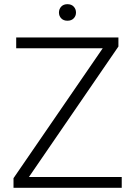

<svg xmlns="http://www.w3.org/2000/svg" viewBox="-20 -888 638 908"><path d="M116.7 -50.8H555.7V0H43.9V-45.4L465.8 -659.7H56.6V-710.9H540V-668ZM258.8 -828.6Q258.8 -845.2 269.5 -856.7Q280.3 -868.2 298.8 -868.2Q317.9 -868.2 328.6 -856.7Q339.4 -845.2 339.4 -828.6Q339.4 -812.5 328.6 -801.3Q317.9 -790 298.8 -790Q280.3 -790 269.5 -801.3Q258.8 -812.5 258.8 -828.6Z"/></svg>

Font: SteelSelectRoboto
Style: Regular
Weight: 300
Designer: Google
Version: Version 2.137; 2017